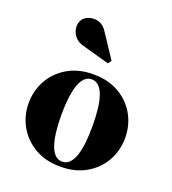

<svg xmlns="http://www.w3.org/2000/svg" viewBox="-134 -827 840 939"><g transform="rotate(20 286.0 -358.0)"><path d="M286 10Q208.5 10 152.2 -23Q96 -56 65.5 -110.5Q35 -165 35 -230Q35 -295 65.5 -349.5Q96 -404 152.2 -437Q208.5 -470 286 -470Q364 -470 420.2 -437Q476.5 -404 506.8 -349.5Q537 -295 537 -230Q537 -165 506.8 -110.5Q476.5 -56 420.2 -23Q364 10 286 10ZM286 -16Q307.5 -16 323 -31Q338.5 -46 348.2 -74Q358 -102 362.5 -141.5Q367 -181 367 -230Q367 -279 362.5 -318.5Q358 -358 348.2 -386Q338.5 -414 323 -429Q307.5 -444 286 -444Q265 -444 249.5 -429Q234 -414 224.2 -386Q214.5 -358 209.8 -318.5Q205 -279 205 -230Q205 -181 209.8 -141.5Q214.5 -102 224.2 -74Q234 -46 249.5 -31Q265 -16 286 -16ZM332.5 -544.5 196 -582.5Q165 -589 147.5 -609.2Q130 -629.5 127.2 -654.5Q124.5 -679.5 137.5 -699Q149 -715.5 172.2 -722.5Q195.5 -729.5 221 -721.5Q246.5 -713.5 264.5 -684L345.5 -562Z"/></g></svg>

Font: Bodoni Moda 9pt ExtraBold
Style: Regular
Weight: 800
Designer: Owen Earl
Foundry: indestructible type
Version: Version 2.005